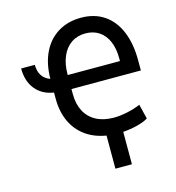

<svg xmlns="http://www.w3.org/2000/svg" viewBox="-131 -828 1055 1151"><g transform="rotate(-15 396.5 -253.0)"><path d="M205.1 -410.2Q205.6 -503.4 239 -572.8Q272.5 -642.1 333.7 -679.4Q395 -716.8 476.6 -716.8Q559.1 -716.8 618.9 -676.8Q678.7 -636.7 710.4 -561.3Q742.2 -485.8 742.2 -381.8V-318.4H311.5V-287.1Q311.5 -225.1 335.4 -179.9Q359.4 -134.8 404.8 -110.8Q450.2 -86.9 513.7 -86.9Q551.8 -86.9 596.2 -96.2Q640.6 -105.5 679.7 -122.1L702.1 -31.2Q676.3 -15.1 634.3 -4.4Q592.3 6.3 544.9 9.8V210.9H442.4V5.4Q368.2 -6.8 314.9 -45.4Q261.7 -84 233.4 -145.5Q205.1 -207 205.1 -287.1V-325.2Q132.8 -336.4 92.3 -386.5Q51.8 -436.5 51.8 -515.6H136.7Q136.7 -475.1 154.5 -448Q172.4 -420.9 205.1 -410.2ZM635.7 -405.3V-422.9Q635.7 -483.4 616.7 -527.6Q597.7 -571.8 562 -595.5Q526.4 -619.1 477.5 -619.1Q427.2 -619.1 389.6 -593.5Q352.1 -567.9 331.8 -520.3Q311.5 -472.7 311.5 -408.2V-405.3Z"/></g></svg>

Font: Pretendard Medium
Style: Regular
Weight: 500
Designer: Base glyphs from Inter by Rasmus Andersson; Hangeul glyphs from Noto Sans CJK(Source Han Sans) by Jang Soo-young and Kan
Foundry: Kil Hyung-jin
Version: Version 1.309